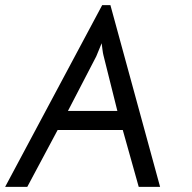

<svg xmlns="http://www.w3.org/2000/svg" viewBox="-44 -725 745 746"><path d="M353 -705H385L578 1H495L433 -220H180L62 1H-24ZM358 -510Q356 -517 354 -533Q352 -549 351 -557L330 -506L220 -294H412Z"/></svg>

Font: Bellota Text
Style: Bold Italic
Weight: 700
Italic angle: -7.5°
Designer: Kemie Guaida
Foundry: Kemie Guaida
Version: Version 4.001